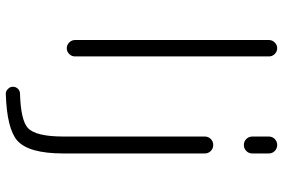

<svg xmlns="http://www.w3.org/2000/svg" viewBox="-182 -631 1010 686"><g transform="rotate(90 323.0 -288.0)"><path d="M123 -50.8V-744.1Q123 -755.9 131.8 -764.6Q140.6 -773.4 152.3 -773.4Q164.1 -773.4 172.9 -764.6Q181.6 -755.9 181.6 -744.1V-50.8Q181.6 -39.1 172.9 -30.3Q164.1 -21.5 152.3 -21.5Q140.6 -21.5 131.8 -30.3Q123 -39.1 123 -50.8ZM467.8 -514.6Q467.8 -527.3 476.6 -536.1Q485.4 -544.9 498 -544.9Q510.7 -544.9 519.5 -536.1Q528.3 -527.3 528.3 -514.6V-9.8Q528.3 114.3 482.4 155.3Q439.5 192.4 315.4 196.3Q315.4 196.3 314.5 196.3Q304.7 196.3 297.9 188.5Q290 181.6 290 170.9Q290 160.2 297.4 152.8Q304.7 145.5 315.4 145.5Q410.2 142.6 437.5 117.2Q467.8 88.9 467.8 -9.8ZM467.8 -684.6V-743.2Q467.8 -755.9 476.6 -764.6Q485.4 -773.4 498 -773.4Q510.7 -773.4 519.5 -764.6Q528.3 -755.9 528.3 -743.2V-684.6Q528.3 -671.9 519.5 -663.1Q510.7 -654.3 498 -654.3Q485.4 -654.3 476.6 -663.1Q467.8 -671.9 467.8 -684.6Z"/></g></svg>

Font: Gen Jyuu Gothic P Light
Style: Regular
Weight: 200
Designer: [Source Han Sans]
Ryoko NISHIZUKA  (kana & ideographs); Paul D. Hunt (Latin, Greek & Cyrillic); Wenlong ZHANG  (bopomofo
Version: Version 1.002.20150607